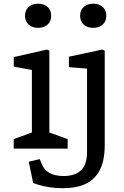

<svg xmlns="http://www.w3.org/2000/svg" viewBox="-20 -791 660 1022"><path d="M53 -50.5 172 -93.8 149.7 -52.2V-445.5L175.7 -413.5L53.2 -436.5V-487L229.7 -527.2L242.8 -521.2V-52.2L220.5 -93.8L340.2 -50.5V0H53ZM177.5 190.3Q165.5 186 156.5 182.7L133 69.7L191.8 56L204.2 86Q216.2 114.8 245.3 130.4Q274.5 146 319.2 146Q378.2 146 410.8 116.1Q443.3 86.2 443.3 16.2V-455.5L470.2 -423.5L346.7 -433.7V-489.2L524.2 -527.2L537.5 -521.2V-19.7Q537.5 62.8 511.3 113.8Q485.2 164.8 435.9 187.8Q386.7 210.8 314.2 210.8Q278.5 210.8 243.5 205.7Q208.5 200.5 177.5 190.3ZM113.2 -707.3Q113.2 -737 132.4 -754.2Q151.7 -771.3 182.8 -771.3Q214 -771.3 233.2 -754.2Q252.5 -737 252.5 -707.3Q252.5 -677.5 233.2 -660.2Q214 -642.8 182.8 -642.8Q162.3 -642.8 146.6 -650.6Q130.8 -658.3 122 -673.1Q113.2 -687.8 113.2 -707.3ZM406.5 -707.3Q406.5 -737 425.8 -754.2Q445 -771.3 476.2 -771.3Q507.3 -771.3 526.6 -754.2Q545.8 -737 545.8 -707.3Q545.8 -677.5 526.6 -660.2Q507.3 -642.8 476.2 -642.8Q455.7 -642.8 439.9 -650.6Q424.2 -658.3 415.3 -673.1Q406.5 -687.8 406.5 -707.3Z"/></svg>

Font: Monaspace Xenon Var ExtraLight
Style: Regular
Weight: 200
Designer: Riley Cran and the Lettermatic Team
Version: Version 1.200 (Monaspace Xenon Var)